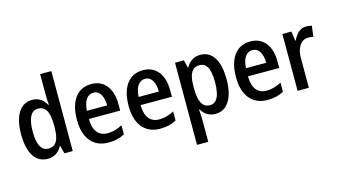

<svg xmlns="http://www.w3.org/2000/svg" viewBox="-105 -1141 3097 1762"><g transform="rotate(-15 1444.0 -260.0)"><path d="M223.6 9.8Q165 9.8 124.8 -23.4Q84.5 -56.6 64 -118.9Q43.5 -181.2 43.5 -268.6Q43.5 -402.3 90.1 -476.3Q136.7 -550.3 223.1 -550.3Q265.6 -550.3 298.1 -530.3Q330.6 -510.3 355 -467.8H360.4Q357.9 -498 356.7 -522.9Q355.5 -547.9 355.5 -570.3V-759.8H461.9V0H382.8L363.3 -73.2H358.4Q335 -30.8 300.3 -10.5Q265.6 9.8 223.6 9.8ZM254.4 -79.1Q293.5 -79.1 315.9 -100.8Q338.4 -122.6 347.9 -161.4Q357.4 -200.2 357.9 -251V-268.6Q357.9 -325.7 348.9 -368.4Q339.8 -411.1 317.1 -434.8Q294.4 -458.5 252.9 -458.5Q215.8 -458.5 193.8 -432.9Q171.9 -407.2 162.4 -363.8Q152.8 -320.3 152.8 -266.1Q152.8 -212.9 162.4 -170.7Q171.9 -128.4 194.3 -103.8Q216.8 -79.1 254.4 -79.1Z M800.3 9.8Q692.9 9.8 632.8 -62.5Q572.8 -134.8 572.8 -266.1Q572.8 -356 597.7 -419.4Q622.6 -482.9 669.7 -516.6Q716.8 -550.3 782.7 -550.3Q874.5 -550.3 926.5 -485.8Q978.5 -421.4 978.5 -306.2V-246.1H681.2Q682.1 -161.1 716.3 -118.2Q750.5 -75.2 813 -75.2Q837.4 -75.2 859.9 -79.1Q882.3 -83 905.5 -91.3Q928.7 -99.6 954.6 -112.8V-26.4Q919.4 -7.3 882.3 1.2Q845.2 9.8 800.3 9.8ZM683.1 -323.2H875.5Q874.5 -392.1 850.1 -430.4Q825.7 -468.8 783.2 -468.8Q740.2 -468.8 713.9 -432.6Q687.5 -396.5 683.1 -323.2Z M1291.5 9.8Q1184.1 9.8 1124 -62.5Q1064 -134.8 1064 -266.1Q1064 -356 1088.9 -419.4Q1113.8 -482.9 1160.9 -516.6Q1208 -550.3 1273.9 -550.3Q1365.7 -550.3 1417.7 -485.8Q1469.7 -421.4 1469.7 -306.2V-246.1H1172.4Q1173.3 -161.1 1207.5 -118.2Q1241.7 -75.2 1304.2 -75.2Q1328.6 -75.2 1351.1 -79.1Q1373.5 -83 1396.7 -91.3Q1419.9 -99.6 1445.8 -112.8V-26.4Q1410.6 -7.3 1373.5 1.2Q1336.4 9.8 1291.5 9.8ZM1174.3 -323.2H1366.7Q1365.7 -392.1 1341.3 -430.4Q1316.9 -468.8 1274.4 -468.8Q1231.4 -468.8 1205.1 -432.6Q1178.7 -396.5 1174.3 -323.2Z M1578.1 240.2V-540H1663.1L1680.2 -467.8H1685.5Q1708 -508.8 1742.2 -529.5Q1776.4 -550.3 1819.3 -550.3Q1904.3 -550.3 1950.2 -478Q1996.1 -405.8 1996.1 -271.5Q1996.1 -138.7 1949 -64.5Q1901.9 9.8 1817.4 9.8Q1775.4 9.8 1742.2 -8.8Q1709 -27.3 1685.1 -66.9H1679.2Q1682.1 -37.1 1683.6 -17.1Q1685.1 2.9 1685.1 15.1V240.2ZM1788.6 -80.6Q1825.7 -80.6 1847.2 -106.2Q1868.7 -131.8 1877.9 -175Q1887.2 -218.3 1887.2 -272Q1887.2 -326.7 1878.4 -369.1Q1869.6 -411.6 1848.1 -436Q1826.7 -460.4 1788.1 -460.4Q1749 -460.4 1726.6 -438.5Q1704.1 -416.5 1694.6 -377.7Q1685.1 -338.9 1685.1 -287.6V-272Q1685.1 -214.8 1694.3 -171.9Q1703.6 -128.9 1726.3 -104.7Q1749 -80.6 1788.6 -80.6Z M2311.5 9.8Q2204.1 9.8 2144 -62.5Q2084 -134.8 2084 -266.1Q2084 -356 2108.9 -419.4Q2133.8 -482.9 2180.9 -516.6Q2228 -550.3 2293.9 -550.3Q2385.7 -550.3 2437.7 -485.8Q2489.7 -421.4 2489.7 -306.2V-246.1H2192.4Q2193.4 -161.1 2227.5 -118.2Q2261.7 -75.2 2324.2 -75.2Q2348.6 -75.2 2371.1 -79.1Q2393.6 -83 2416.7 -91.3Q2439.9 -99.6 2465.8 -112.8V-26.4Q2430.7 -7.3 2393.6 1.2Q2356.4 9.8 2311.5 9.8ZM2194.3 -323.2H2386.7Q2385.7 -392.1 2361.3 -430.4Q2336.9 -468.8 2294.4 -468.8Q2251.5 -468.8 2225.1 -432.6Q2198.7 -396.5 2194.3 -323.2Z M2598.1 0V-540H2683.6L2696.8 -450.7H2701.7Q2725.1 -501 2755.6 -525.6Q2786.1 -550.3 2824.7 -550.3Q2839.4 -550.3 2852.3 -548.6Q2865.2 -546.9 2879.4 -543.5L2865.7 -440.4Q2855.5 -443.8 2843.8 -445.3Q2832 -446.8 2817.4 -446.8Q2784.2 -446.8 2759.3 -427.2Q2734.4 -407.7 2720.7 -372.6Q2712.9 -353.5 2709 -330.6Q2705.1 -307.6 2705.1 -281.2V0Z"/></g></svg>

Font: Open Sans
Style: Regular
Weight: 600
Width: 3
Foundry: Ascender Corporation
Version: Version 1.000